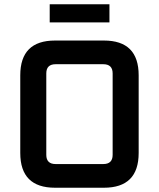

<svg xmlns="http://www.w3.org/2000/svg" viewBox="-20 -880 745 900"><path d="M75 -163V-527Q75 -690 238 -690H467Q630 -690 630 -527V-163Q630 0 467 0H238Q75 0 75 -163ZM197 -154Q197 -111 241 -111H464Q508 -111 508 -154V-536Q508 -579 464 -579H241Q197 -579 197 -536ZM213 -775V-860H493V-775Z"/></svg>

Font: Oxanium SemiBold
Style: Regular
Weight: 600
Designer: Severin Meyer
Version: Version 2.000